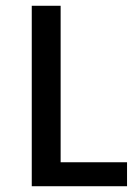

<svg xmlns="http://www.w3.org/2000/svg" viewBox="-20 -645 470 665"><path d="M90 -625H190V-83H420V0H90Z"/></svg>

Font: Changa
Style: Regular
Weight: 400
Designer: Eduardo Rodriguez Tunni
Foundry: Eduardo Rodriguez Tunni
Version: Version 2.002; ttfautohint (v1.5.10-5e6f)